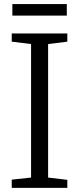

<svg xmlns="http://www.w3.org/2000/svg" viewBox="-20 -904 381 924"><path d="M129.5 -49.5V-692L36.5 -703.5V-743H304V-703.5L211.5 -692V-49.5L304 -38.5V0H36.5V-39.5ZM301.5 -884.5V-829H39.5V-884.5Z"/></svg>

Font: Merriweather 36pt Light
Style: Regular
Weight: 300
Designer: Eben Sorkin
Foundry: Eben Sorkin
Version: Version 2.100